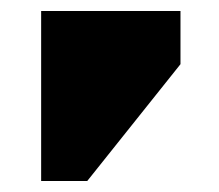

<svg xmlns="http://www.w3.org/2000/svg" viewBox="-20 -189 399 350"><path d="M55 141V-169H309V-72L139 141Z"/></svg>

Font: Sarpanch Black
Style: Regular
Weight: 900
Designer: Manushi Parikh (Devanagari and Latin), Jyotish Sonowal (Devanagari)
Foundry: Indian Type Foundry
Version: Version 2.004;PS 1.0;hotconv 1.0.78;makeotf.lib2.5.61930; tt